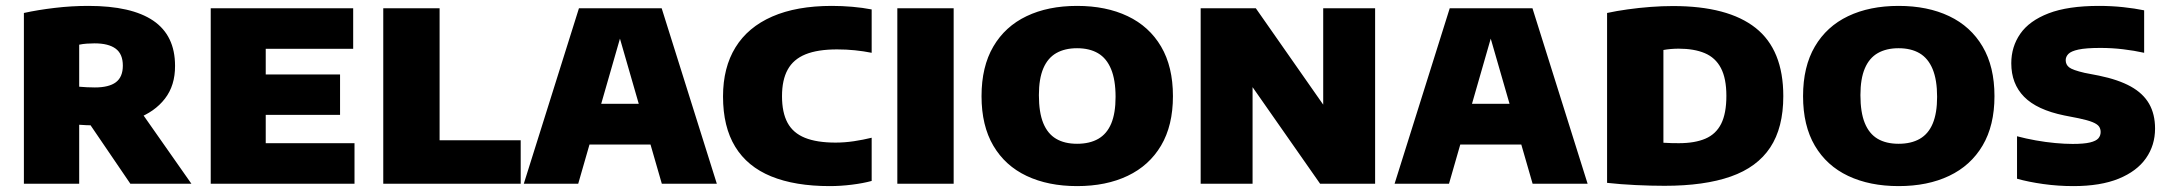

<svg xmlns="http://www.w3.org/2000/svg" viewBox="-20 -623 7351 651"><path d="M61 0V-579Q108.5 -589.5 165.5 -596.2Q222.5 -603 279.5 -603Q426 -603 499.8 -552.8Q573.5 -502.5 573.5 -400Q574 -333.5 539.2 -288.5Q504.5 -243.5 443 -220.8Q381.5 -198 300 -198Q287 -198 274 -198.5Q261 -199 248.5 -200V0ZM422 0 237.5 -271H439L629 0ZM301.5 -326.5Q349.5 -326.5 373 -344.2Q396.5 -362 396.5 -400.5Q396.5 -440 372.2 -458Q348 -476 300.5 -476Q287.5 -476 273.8 -475Q260 -474 248.5 -471.5V-329Q263.5 -328 274.8 -327.2Q286 -326.5 301.5 -326.5Z M694.5 0V-595H1177.5V-457.5H881V-137.5H1182V0ZM806 -233.5V-370.5H1133V-233.5Z M1279.5 0V-595H1470.5V-147.5H1745.5V0Z M1756 0 1943 -595H2223.5L2410.5 0H2224L2073.5 -521.5H2090.5L1940.5 0ZM1915 -133 1954.5 -271H2210.5L2250 -133Z M2793.5 8Q2675.5 8 2594.8 -25Q2514 -58 2472.8 -125.5Q2431.5 -193 2431.5 -296Q2431.5 -394 2473.8 -462.5Q2516 -531 2598.5 -567Q2681 -603 2800.5 -603Q2835 -603 2869.8 -600Q2904.5 -597 2935.5 -591V-444Q2908 -449.5 2878.8 -452.5Q2849.5 -455.5 2818 -455.5Q2752.5 -455.5 2711.2 -438.8Q2670 -422 2650.8 -387Q2631.5 -352 2631.5 -297Q2631.5 -241.5 2650.2 -206.8Q2669 -172 2709.2 -155.8Q2749.5 -139.5 2813 -139.5Q2843.5 -139.5 2875.2 -144.2Q2907 -149 2935.5 -156V-9.5Q2906.5 -1.5 2868.2 3.2Q2830 8 2793.5 8Z M3022.5 0V-595H3213.5V0Z M3632 8Q3534 8 3461 -26.5Q3388 -61 3348 -129Q3308 -197 3308 -297Q3308 -397 3348 -465.2Q3388 -533.5 3460.8 -568.2Q3533.5 -603 3632 -603Q3730.5 -603 3803.5 -568.2Q3876.5 -533.5 3916.8 -465.2Q3957 -397 3957 -297Q3957 -197.5 3916.8 -129.5Q3876.5 -61.5 3803.5 -26.8Q3730.5 8 3632 8ZM3632 -135.5Q3674.5 -135.5 3703.8 -152.2Q3733 -169 3747.8 -204.2Q3762.5 -239.5 3762.5 -294.5Q3762.5 -352 3747.2 -388.8Q3732 -425.5 3703 -442.5Q3674 -459.5 3632 -459.5Q3590.5 -459.5 3561.5 -443Q3532.5 -426.5 3517.5 -391.2Q3502.5 -356 3502.5 -300.5Q3502.5 -242 3517.2 -205.8Q3532 -169.5 3560.8 -152.5Q3589.5 -135.5 3632 -135.5Z M4051 0V-595H4238L4492.5 -231H4466.5V-595H4642.5V0H4456L4201.5 -364H4227V0Z M4708.5 0 4895.5 -595H5176L5363 0H5176.5L5026 -521.5H5043L4893 0ZM4867.5 -133 4907 -271H5163L5202.5 -133Z M5624 7Q5578.5 7 5526.2 4.5Q5474 2 5429 -3V-579Q5461 -586 5498.8 -591.2Q5536.5 -596.5 5576 -599.5Q5615.5 -602.5 5652.5 -602.5Q5839 -602.5 5932.8 -528.2Q6026.5 -454 6026.5 -297Q6026.5 -190 5982.2 -123Q5938 -56 5848.5 -24.5Q5759 7 5624 7ZM5672.5 -137.5Q5726.5 -137.5 5762.2 -152.8Q5798 -168 5815.8 -203.2Q5833.5 -238.5 5833.5 -298Q5833.5 -357 5815 -392.2Q5796.5 -427.5 5760.2 -442.8Q5724 -458 5671.5 -458Q5659 -458 5644.8 -456.8Q5630.5 -455.5 5620 -453.5V-139Q5634.5 -138 5647.5 -137.8Q5660.5 -137.5 5672.5 -137.5Z M6417.5 8Q6319.5 8 6246.5 -26.5Q6173.5 -61 6133.5 -129Q6093.5 -197 6093.5 -297Q6093.5 -397 6133.5 -465.2Q6173.5 -533.5 6246.2 -568.2Q6319 -603 6417.5 -603Q6516 -603 6589 -568.2Q6662 -533.5 6702.2 -465.2Q6742.5 -397 6742.5 -297Q6742.5 -197.5 6702.2 -129.5Q6662 -61.5 6589 -26.8Q6516 8 6417.5 8ZM6417.5 -135.5Q6460 -135.5 6489.2 -152.2Q6518.5 -169 6533.2 -204.2Q6548 -239.5 6548 -294.5Q6548 -352 6532.8 -388.8Q6517.5 -425.5 6488.5 -442.5Q6459.5 -459.5 6417.5 -459.5Q6376 -459.5 6347 -443Q6318 -426.5 6303 -391.2Q6288 -356 6288 -300.5Q6288 -242 6302.8 -205.8Q6317.5 -169.5 6346.2 -152.5Q6375 -135.5 6417.5 -135.5Z M7010 8Q6958 8 6908 1Q6858 -6 6819 -17V-161Q6849 -153 6882.5 -147Q6916 -141 6948.5 -138Q6981 -135 7007.5 -135Q7046 -135 7066.5 -140Q7087 -145 7094.8 -154Q7102.5 -163 7102.5 -175.5Q7102.5 -186 7097 -194Q7091.5 -202 7075.2 -208.8Q7059 -215.5 7028 -222L6979.5 -231.5Q6886.5 -250.5 6843 -294.8Q6799.5 -339 6799.5 -408.5Q6799.5 -464.5 6830 -508.5Q6860.5 -552.5 6926 -577.8Q6991.5 -603 7097 -603Q7138.5 -603 7178.5 -598.8Q7218.5 -594.5 7250 -588V-444Q7216.5 -451.5 7178.5 -456Q7140.5 -460.5 7102 -460.5Q7053 -460.5 7027.5 -455Q7002 -449.5 6993 -440Q6984 -430.5 6984 -419Q6984 -404 6995.5 -394.8Q7007 -385.5 7048 -376L7097 -366.5Q7162.5 -353 7204.5 -329.8Q7246.5 -306.5 7266.8 -271.2Q7287 -236 7287 -187Q7287 -130.5 7256.2 -86.5Q7225.5 -42.5 7163.8 -17.2Q7102 8 7010 8Z"/></svg>

Font: Encode Sans SC ExtraBold
Style: Regular
Weight: 800
Version: Version 3.002